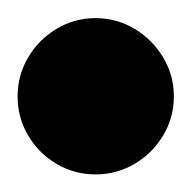

<svg xmlns="http://www.w3.org/2000/svg" viewBox="-57 -1198 215 215"><path d="M-37.3 -1090Q-37.3 -1066.3 -25.5 -1046.3Q-13.7 -1026.3 6.3 -1014.5Q26.3 -1002.7 50 -1002.7Q73.7 -1002.7 93.7 -1014.5Q113.7 -1026.3 125.7 -1046.3Q137.7 -1066.3 137.7 -1090Q137.7 -1113.7 125.7 -1133.7Q113.7 -1153.7 93.7 -1165.7Q73.7 -1177.7 50 -1177.7Q26.3 -1177.7 6.3 -1165.7Q-13.7 -1153.7 -25.5 -1133.7Q-37.3 -1113.7 -37.3 -1090Z"/></svg>

Font: Linefont Thin
Style: Regular
Weight: 100
Monospace: yes
Version: Version 3.002;gftools[0.9.33]